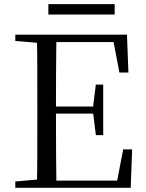

<svg xmlns="http://www.w3.org/2000/svg" viewBox="-20 -893 692 913"><path d="M210 -823.8V-873.3H525.3V-823.8ZM52.8 0V-30.1L190.9 -42.1H202.2V0ZM155.3 0Q157.3 -83.6 157.4 -167.7Q157.5 -251.7 157.5 -336.8V-391.1Q157.5 -476.1 157.4 -560.4Q157.3 -644.8 155.3 -728H248.3Q247.1 -645.2 246.6 -559.4Q246.1 -473.5 246.1 -379.9V-357.6Q246.1 -257.3 246.6 -170.7Q247.1 -84.1 248.3 0ZM202.2 0V-34.3H576.6L532.4 -8.9L565.7 -182.5H608.3L601.6 0ZM202.2 -352.7V-386.4H442.5V-352.7ZM435.8 -250.4 422.2 -361.4V-382.4L435.8 -490.8H470.8V-250.4ZM52.8 -698V-728H202.2V-686.9H190.9ZM547.7 -548 514.8 -720.9 559.3 -693H202.2V-728H583.8L590.7 -548Z"/></svg>

Font: Noto Serif SC ExtraLight
Style: Regular
Weight: 200
Designer: Ryoko NISHIZUKA 西塚涼子 (kana & ideographs); Frank Grießhammer (Latin, Greek & Cyrillic); Wenlong ZHANG 张文龙 (bopomofo); San
Foundry: Adobe
Version: Version 2.002-H1;hotconv 1.1.0;makeotfexe 2.6.0